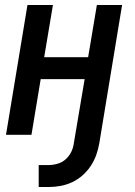

<svg xmlns="http://www.w3.org/2000/svg" viewBox="-20 -540 540 769"><path d="M135 209V121H176Q193 121 211.5 115.5Q230 110 244 97Q258 84 266 67Q274 50 276 32L319 -223H143L106 0H4L90 -520H192L157 -311H333L368 -520H469L378 32Q374 56 366 79Q358 102 344.5 123Q331 144 311.5 161.5Q292 179 269.5 189.5Q247 200 223 204.5Q199 209 176 209Z"/></svg>

Font: Iosevka SS04 Semibold Oblique
Style: Regular
Weight: 600
Italic angle: -9°
Monospace: yes
Designer: Belleve Invis
Foundry: Belleve Invis
Version: Version 19.0.0; ttfautohint (v1.8.4)